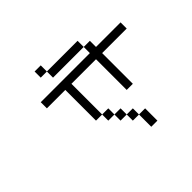

<svg xmlns="http://www.w3.org/2000/svg" viewBox="-191 -1129 1382 1382"><g transform="rotate(-45 500.0 -437.5)"><path d="M1000 -625V-687.5H750V-750H687.5V-687.5H187.5V-625H375V-312.5H437.5V-250H500V-187.5H562.5V-125H625Q625 -125 625 0H687.5Q687.5 0 687.5 -125H625V-187.5H562.5V-250H500V-312.5H437.5V-625H687.5V-312.5H750V-625ZM687.5 -750V-812.5H375V-750ZM375 -812.5V-875H312.5V-812.5Z"/></g></svg>

Font: Unifont
Style: Regular
Weight: 500
Version: Version 15.1.04